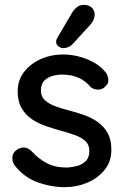

<svg xmlns="http://www.w3.org/2000/svg" viewBox="-20 -763 518 793"><path d="M39 -82Q30 -96 31 -114.5Q32 -133 52 -146Q66 -155 81.5 -153.5Q97 -152 111 -138Q139 -107 173.5 -89Q208 -71 257 -71Q277 -72 298 -77.5Q319 -83 334 -97.5Q349 -112 349 -140Q349 -165 333 -180Q317 -195 291 -204.5Q265 -214 235 -222Q203 -231 170.5 -242Q138 -253 112 -270.5Q86 -288 69.5 -316Q53 -344 53 -385Q53 -432 79.5 -466Q106 -500 148.5 -519Q191 -538 241 -538Q270 -538 302 -530.5Q334 -523 364 -507Q394 -491 416 -465Q426 -452 427.5 -434Q429 -416 411 -402Q399 -392 382 -393Q365 -394 354 -404Q335 -428 305 -441.5Q275 -455 237 -455Q218 -455 197.5 -449.5Q177 -444 163 -430Q149 -416 149 -389Q149 -364 165.5 -349Q182 -334 209 -324Q236 -314 268 -306Q299 -298 329.5 -287Q360 -276 384.5 -258.5Q409 -241 424.5 -213.5Q440 -186 440 -144Q440 -95 411.5 -60.5Q383 -26 339.5 -8Q296 10 248 10Q191 10 134.5 -10.5Q78 -31 39 -82ZM239 -564Q232 -564 221.5 -571.5Q211 -579 212 -592Q212 -600 218 -609L277 -709Q284 -722 296.5 -732.5Q309 -743 325 -743Q348 -743 360 -730.5Q372 -718 371 -699Q370 -690 366 -681Q362 -672 355 -663L279 -580Q270 -571 259.5 -567.5Q249 -564 239 -564Z"/></svg>

Font: Quicksand SemiBold
Style: Regular
Weight: 600
Designer: Andrew Paglinawan
Foundry: Andrew Paglinawan
Version: Version 3.006